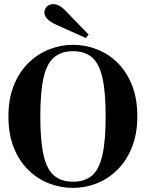

<svg xmlns="http://www.w3.org/2000/svg" viewBox="-20 -897 709 934"><path d="M335 17Q274 17 218 -5Q162 -27 117.5 -70.5Q73 -114 47 -179Q21 -244 21 -331Q21 -416 47 -481Q73 -546 117.5 -590Q162 -634 218.5 -656.5Q275 -679 335 -679Q395 -679 451.5 -657Q508 -635 552 -591.5Q596 -548 622 -483Q648 -418 648 -331Q648 -246 622 -181Q596 -116 552 -72Q508 -28 452 -5.5Q396 17 335 17ZM335 -13Q392 -13 427 -42.5Q462 -72 478 -142Q494 -212 494 -331Q494 -450 478 -519.5Q462 -589 427 -618.5Q392 -648 335 -648Q279 -648 243.5 -618.5Q208 -589 192 -519.5Q176 -450 176 -331Q176 -212 192 -142Q208 -72 243.5 -42.5Q279 -13 335 -13ZM398 -712Q361 -728 326.5 -744Q292 -760 255 -776Q224 -790 210 -805Q196 -820 196 -836Q196 -853 208 -865Q220 -877 239 -877Q254 -877 269.5 -868.5Q285 -860 309 -834Q333 -809 359.5 -782Q386 -755 411 -729Z"/></svg>

Font: DM Serif Text
Style: Regular
Weight: 400
Designer: Colophon Foundry, Frank Grießhammer
Foundry: Colophon Foundry
Version: Version 5.200; ttfautohint (v1.8.3)